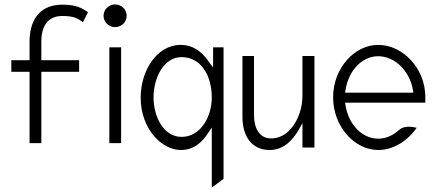

<svg xmlns="http://www.w3.org/2000/svg" viewBox="-20 -664 1977 864"><path d="M31 -341H113V-20H166V-341H336V-393H166V-476C166 -548 196 -592 260 -592C314 -592 330 -581 353 -564L376 -609C347 -629 322 -643 260 -643C170 -643 115 -587 113 -482V-393H31Z M446 -593C446 -565 469 -542 498 -542C527 -542 550 -565 550 -593C550 -621 527 -644 498 -644C469 -644 446 -621 446 -593ZM472 -20H525V-451H472Z M613 -225C613 -82 710 11 793 11C852 11 889 -23 917 -66L933 -90V180L986 141V-451H939V-360L922 -383C893 -426 853 -462 793 -462C685 -462 613 -345 613 -225ZM671 -225C671 -319 720 -407 797 -407C882 -407 933 -328 933 -225C933 -138 882 -48 797 -48C716 -48 671 -139 671 -225Z M1071 -138C1071 -47 1116 11 1193 11C1256 11 1297 -32 1326 -83L1341 -110V0H1395V-412H1341V-235C1341 -176 1322 -129 1298 -96C1277 -67 1244 -41 1200 -41C1147 -41 1123 -88 1123 -146V-412H1071Z M1479 -226C1479 -95 1575 11 1682 11C1748 11 1813 -28 1855 -89C1836 -94 1799 -99 1778 -81C1751 -56 1719 -40 1682 -40C1610 -40 1549 -103 1535 -189L1533 -202H1894V-227C1894 -357 1792 -462 1682 -462C1575 -462 1479 -357 1479 -226ZM1533 -247 1535 -260C1549 -347 1609 -411 1682 -411C1755 -411 1823 -347 1838 -260L1840 -247Z"/></svg>

Font: Charger Sport
Style: ExLitNrw
Weight: 200
Designer: Jasper
Foundry: Cannot Into Space Fonts
Version: Version 1.1